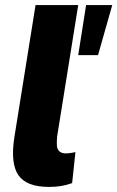

<svg xmlns="http://www.w3.org/2000/svg" viewBox="-20 -725 462 756"><path d="M173 11Q85 11 53 -34.5Q21 -80 36 -181L120 -705H288L205 -188Q203 -166 204 -151.5Q205 -137 214 -129Q223 -121 239 -121Q250 -121 261 -123Q272 -125 277 -126L264 -4Q242 4 220 7.5Q198 11 173 11ZM288 -508 319 -705H422L366 -508Z"/></svg>

Font: Nunito Sans 10pt Condensed Black
Style: Italic
Weight: 900
Width: 3
Italic angle: -9°
Designer: Vernon Adams
Foundry: Vernon Adams
Version: Version 3.101;gftools[0.9.27]